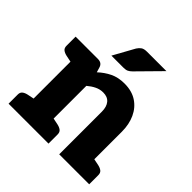

<svg xmlns="http://www.w3.org/2000/svg" viewBox="-191 -894 1051 1051"><g transform="rotate(45 335.0 -368.5)"><path d="M103 0V-519H199Q229 -519 237 -493L246 -463Q277 -492 313 -509.5Q349 -527 397 -527Q454 -527 493 -501.5Q532 -476 552.5 -431.5Q573 -387 573 -330V0H418V-330Q418 -368 400.5 -389Q383 -410 349 -410Q324 -410 301.5 -399Q279 -388 258 -370V0ZM26 0V-71Q26 -88 36.5 -96.5Q47 -105 65 -109L109 -118L123 0ZM238 0 252 -118 296 -109Q314 -105 324.5 -96.5Q335 -88 335 -71V0ZM553 0 567 -118 611 -109Q629 -105 639.5 -96.5Q650 -88 650 -71V0ZM123 -519 109 -401 65 -410Q47 -414 36.5 -422.5Q26 -431 26 -448V-519ZM238 -584 306 -707Q315 -721 326.5 -729Q338 -737 361 -737H511L381 -605Q370 -594 359.5 -589Q349 -584 331 -584Z"/></g></svg>

Font: Aleo Black
Style: Regular
Weight: 900
Designer: Alessio Laiso
Foundry: Alessio Laiso
Version: Version 2.001;gftools[0.9.29]